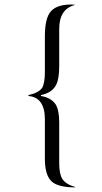

<svg xmlns="http://www.w3.org/2000/svg" viewBox="-20 -689 443 830"><path d="M236 -160V17Q236 62 249 84Q266 109 305 119V121Q232 121 204 96Q174 69 174 -2V-173Q174 -268 103 -274V-278Q146 -287 162 -309Q174 -330 174 -378V-532Q174 -611 200 -640Q229 -673 302 -669V-667Q236 -649 236 -564V-403Q236 -348 223 -323Q206 -288 157 -278V-274Q201 -267 221 -237Q236 -211 236 -160Z"/></svg>

Font: GFS Baskerville
Style: Regular
Weight: 400
Designer: George Matthiopoulos
Foundry: George Matthiopoulos
Version: Version 1.0